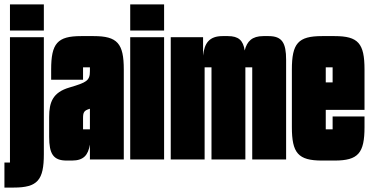

<svg xmlns="http://www.w3.org/2000/svg" viewBox="-30 -720 1678 867"><path d="M15 -582H168V-700H15ZM15 -552V14H-10V127H32C140 127 168 93 168 -24V-552Z M192 -102C192 -26 210 5 271 5H295C349 5 368 -21 376 -67V0H529V-406C529 -524 500 -557 393 -557H336C229 -557 201 -524 201 -406V-360H345V-416H376V-399C376 -356 362 -348 284 -325C208 -303 192 -258 192 -192ZM376 -136H345V-186C345 -213 349 -221 376 -229Z M558 -582H711V-700H558ZM711 -552H558V0H711Z M1109 0H1262V-450C1262 -526 1244 -557 1183 -557H1159C1108 -557 1085 -533 1075 -492C1068 -538 1047 -557 999 -557H975C915 -557 893 -525 887 -469V-552H741V0H894V-416H925V0H1078V-416H1109Z M1472 -136H1441V-224H1616V-406C1616 -524 1588 -557 1481 -557H1424C1316 -557 1288 -524 1288 -406V-146C1288 -29 1316 5 1424 5H1481C1588 5 1616 -29 1616 -146V-194H1472ZM1472 -348H1441V-416H1472Z"/></svg>

Font: Queering Heavy
Style: Bold
Weight: 900
Designer: Adam Naccarato
Foundry: adamnac
Version: Version 2.000;hotconv 1.0.109;makeotfexe 2.5.65596